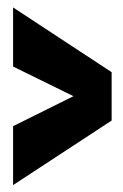

<svg xmlns="http://www.w3.org/2000/svg" viewBox="-20 -508 338 528"><path d="M16 1 287 -176.5V-309.5L16 -487.5V-325L182 -243.5L16 -161Z"/></svg>

Font: Anybody ExtraCondensed Black
Style: Regular
Weight: 900
Width: 2
Version: Version 1.113;gftools[0.9.25]